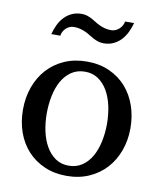

<svg xmlns="http://www.w3.org/2000/svg" viewBox="-80 -760 705 837"><g transform="rotate(10 272.0 -341.5)"><path d="M405.8 -241.2Q405.8 -282.2 397.7 -319.8Q389.6 -357.4 373 -386.2Q356.4 -415 331.5 -432.1Q306.6 -449.2 272.9 -449.2Q238.3 -449.2 212.9 -432.1Q187.5 -415 171.1 -386.2Q154.8 -357.4 147 -319.8Q139.2 -282.2 139.2 -241.2Q139.2 -200.7 147.2 -163.1Q155.3 -125.5 171.9 -96.7Q188.5 -67.9 213.4 -50.5Q238.3 -33.2 272 -33.2Q306.2 -33.2 331.5 -50.3Q356.9 -67.4 373.3 -96.2Q389.6 -125 397.7 -162.6Q405.8 -200.2 405.8 -241.2ZM509.8 -240.2Q509.8 -187 492.9 -140.9Q476.1 -94.7 445.1 -60.8Q414.1 -26.9 369.9 -7.3Q325.7 12.2 271 12.2Q216.3 12.2 172.4 -7.1Q128.4 -26.4 97.7 -60.1Q66.9 -93.8 50.5 -139.9Q34.2 -186 34.2 -240.2Q34.2 -293.5 50.8 -339.8Q67.4 -386.2 98.6 -420.7Q129.9 -455.1 174.1 -474.6Q218.3 -494.1 273.9 -494.1Q329.6 -494.1 373.5 -474.1Q417.5 -454.1 447.8 -419.7Q478 -385.3 493.9 -339.1Q509.8 -293 509.8 -240.2ZM445.8 -694.8Q439.9 -672.9 430.2 -652.8Q420.4 -632.8 406.2 -617.9Q392.1 -603 373 -594Q354 -585 329.6 -585Q316.4 -585 305.4 -588.6Q294.4 -592.3 284.4 -597.4Q274.4 -602.5 264.6 -608.9Q254.9 -615.2 243.9 -620.4Q232.9 -625.5 219.7 -629.2Q206.5 -632.8 190.4 -632.8Q180.2 -632.8 171.4 -628.7Q162.6 -624.5 155.5 -617.9Q148.4 -611.3 144 -602.5Q139.6 -593.8 138.7 -585H98.6Q104.5 -606.9 114 -627Q123.5 -647 137.9 -662.1Q152.3 -677.2 171.4 -686Q190.4 -694.8 214.8 -694.8Q228 -694.8 238.8 -691.2Q249.5 -687.5 259.5 -682.4Q269.5 -677.2 279.1 -670.9Q288.6 -664.6 299.6 -659.4Q310.5 -654.3 323.5 -650.6Q336.4 -647 352.5 -647Q362.8 -647 371.8 -651.1Q380.9 -655.3 388.2 -661.9Q395.5 -668.5 400.1 -677.2Q404.8 -686 405.8 -694.8Z"/></g></svg>

Font: BabelStone Ogham Bound
Style: Italic
Weight: 400
Italic angle: -30°
Designer: Andrew West
Foundry: BabelStone
Version: Version 2.02 March 14, 2022